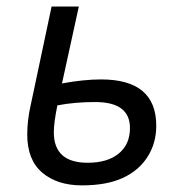

<svg xmlns="http://www.w3.org/2000/svg" viewBox="-20 -555 559 585"><path d="M376 -165Q376 -244.1 270 -244.1Q207 -244.1 154.8 -233.9Q144 -181.2 144 -151.9Q144 -59.1 247.1 -59.1Q307.6 -59.1 341.8 -87.2Q376 -115.2 376 -165ZM288.1 -313Q456.1 -313 456.1 -171.9Q456.1 -118.7 429.4 -76.9Q402.8 -35.2 353.8 -12.7Q304.7 9.8 229.5 9.8Q154.3 9.8 108.6 -29.1Q63 -67.9 63 -145Q63 -189.5 74.2 -237.8L137.2 -535.2H220.2L168.9 -300.8Q234.9 -313 288.1 -313Z"/></svg>

Font: OpenSans-Italic
Style: Italic
Weight: 400
Italic angle: -12°
Foundry: Ascender Corporation
Version: Version 1.10